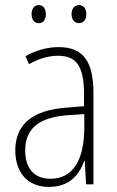

<svg xmlns="http://www.w3.org/2000/svg" viewBox="-20 -724 460 754"><path d="M104 -668C104 -648 114 -633 132 -633C150 -633 160 -647 160 -668C160 -690 150 -704 132 -704C114 -704 104 -689 104 -668ZM261 -669C261 -648 272 -633 290 -633C308 -633 319 -647 319 -669C319 -690 308 -704 290 -704C272 -704 261 -689 261 -669ZM210 -539C165 -539 119 -526 80 -503L94 -472C136 -496 174 -505 208 -505C279 -505 310 -466 310 -353V-307L237 -301C111 -291 40 -238 40 -133C40 -54 82 10 172 10C254 10 291 -38 311 -92H313L318 0H347V-357C347 -486 305 -539 210 -539ZM240 -271 311 -276V-218C310 -101 270 -22 178 -22C115 -22 79 -62 79 -133C79 -219 133 -262 240 -271Z"/></svg>

Font: Noto Sans Georgian Condensed ExtraLight
Style: Regular
Weight: 200
Width: 3
Designer: Monotype Design Team, Akaki Razmadze
Foundry: Google LLC
Version: Version 2.005